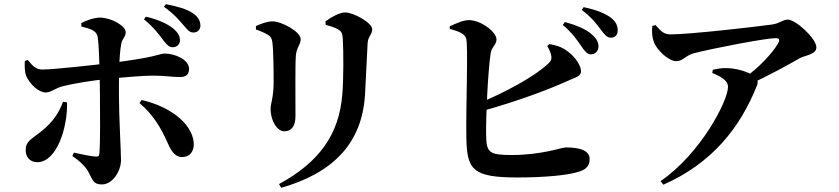

<svg xmlns="http://www.w3.org/2000/svg" viewBox="-20 -837 4040 925"><path d="M812.8 -609.4C832.1 -609.4 847 -623.7 847 -642.8C847 -662.8 837.4 -680 815.8 -698.9C785.1 -723.6 739.8 -743.5 682.8 -756.7L673.6 -743.8C719.3 -707.8 747.8 -668.1 767.6 -642.1C784.5 -620.5 794.2 -609.4 812.8 -609.4ZM471.1 51.5C522.9 51.5 563 -13.5 563 -65.6C563 -105.1 553 -276.9 553 -380C553 -452.5 552.8 -564.7 563.6 -623.1C567.5 -650.6 585.6 -658.4 585.6 -681.7C585.6 -713.4 514.6 -751.4 463.7 -752.2C430.6 -752.2 395.1 -738.1 371.3 -725.6L372.3 -708.9C414 -698.8 440.1 -690.6 448.7 -666.4C458.3 -638.3 460.7 -451.8 461.5 -380.6C462.2 -295.6 463.4 -149.7 458.9 -97.6C457.9 -84.4 451.8 -81.9 440.6 -82.7C414.8 -84.6 377.3 -92.6 335.9 -101.6L328.5 -85.2C363.2 -62.6 391.2 -34.5 404.6 -11.2C428.5 32.2 428.7 51.5 471.1 51.5ZM159.6 -55.6C253.8 -55.6 306.5 -223.7 303 -344L283.5 -346.6C264.5 -294.7 235.9 -250 179.8 -204.8C129.5 -164.2 103.7 -157.5 103.7 -112.7C103.7 -78.8 126.3 -55.6 159.6 -55.6ZM199.4 -391.4C226.9 -391.4 246.5 -413.2 283.9 -422C340.7 -436.2 427.2 -449.4 497.8 -456.7C577.9 -464.7 667.1 -472.6 716.3 -472.6C775.2 -472.6 808.8 -465.8 847.2 -465.8C875.6 -465.8 890.9 -478.1 890.9 -505.1C890.9 -551.2 819.7 -579 774.7 -579C746.4 -579 741.3 -561 497 -531.6C432.9 -523.8 239 -502.2 184.1 -502C154.9 -501.7 138.5 -517.5 113.7 -548.4L99.6 -542.8C98.5 -523.8 98.3 -490.2 105.8 -472.1C123.3 -431 167.5 -391.4 199.4 -391.4ZM858.3 -80.3C894.8 -80.3 915.9 -108.9 913.6 -148.3C904.8 -250.5 785.1 -327.8 662.1 -355.2L652.2 -340.6C719.1 -282.7 754.7 -222.3 786 -151.8C801.6 -117.8 817.8 -80.3 858.3 -80.3ZM914 -680.3C936.2 -681.7 946.4 -699.7 945.6 -715.1C944.2 -738.1 934.2 -756.3 909.4 -773.2C880.3 -793.2 836.5 -805.7 779 -817L770.1 -804.1C820.9 -768.1 845.6 -736.6 865.2 -714.2C884.6 -692.1 893.9 -679.5 914 -680.3Z M1324.3 49.9 1334.7 67.8C1581.6 -2.8 1725 -144.1 1738.7 -383.3C1742.4 -443.9 1747.6 -571.8 1751.1 -629.6C1752.8 -660.5 1773.2 -670.8 1773.2 -696.6C1773.2 -726.7 1684.3 -777.1 1642.2 -777.1C1616.3 -777.1 1575 -754.1 1548 -734.2L1549 -717.6C1571.6 -711.2 1593.9 -704.6 1609 -695.2C1627.7 -684 1629.7 -673.4 1631.5 -649.6C1635 -592.7 1635.6 -458.1 1629.2 -383C1613.8 -185.2 1514 -53.8 1324.3 49.9ZM1349.1 -204.5C1382.7 -204.5 1403.5 -226.4 1403.5 -278.8C1403.5 -346.7 1401.9 -522.7 1405.2 -566.4C1407.5 -607.3 1428.6 -621.8 1428.6 -648.1C1428.6 -684.4 1336.8 -734.1 1292.6 -734.1C1266.7 -734.1 1237.5 -722.6 1212.9 -711.3L1213.2 -694.7C1235.4 -687.3 1256 -678.3 1270.5 -669.4C1285.3 -660.4 1289.7 -651.7 1292.4 -631.8C1297.6 -591 1298.4 -485 1298.2 -435.6C1297.6 -366.9 1283.6 -338.2 1283.6 -312.7C1283.6 -254 1315.8 -204.5 1349.1 -204.5Z M2825.7 -575.2C2847.2 -574.7 2863.1 -591.3 2863.3 -612.1C2863.6 -631.4 2856 -648.4 2834.6 -668.3C2803.9 -696.8 2757 -715.5 2701.7 -731L2691.5 -717.1C2738.1 -677.5 2762.2 -641.4 2781 -613.9C2796.9 -590.1 2809.3 -575.8 2825.7 -575.2ZM2472.5 18C2606.6 18 2719.1 7.2 2771.9 -10.8C2800.3 -20.2 2820.8 -35.2 2820.8 -70.4C2820.8 -109.3 2780.2 -126.8 2705.8 -126.8C2685.5 -126.8 2591.3 -90.2 2445.8 -90.2C2336.9 -90.2 2323.5 -101.8 2322.1 -184.6C2319.9 -267.4 2331.1 -499.1 2343.9 -581.1C2349.1 -611.7 2372 -621 2372 -647.2C2372 -682.2 2298.8 -739.3 2240 -740.1C2210.8 -740.6 2171 -721.3 2146.6 -710L2146.9 -698C2190.4 -685.7 2218.5 -674.9 2225.6 -652.2C2236.6 -619.9 2223.9 -317.1 2226.8 -173.5C2229.7 -21.1 2254.1 18 2472.5 18ZM2281.9 -337.2 2294.2 -299.5C2473.2 -349.2 2617.2 -403.3 2712.7 -446.3C2751.1 -464.1 2779.3 -468.5 2779.3 -493.5C2779.3 -517.9 2754.9 -561.4 2711.3 -592.2C2685 -611 2661.6 -618.7 2626.7 -624.6L2616.6 -615.4C2621.5 -607.2 2630.7 -590.6 2634.5 -573.8C2639.9 -552.9 2635 -543 2619.9 -529.3C2553.3 -466.9 2414.1 -391.9 2281.9 -337.2ZM2922.7 -655.3C2943.4 -655.3 2955.8 -668.9 2955.8 -690.4C2956.1 -713.6 2947.1 -733.1 2921.8 -752.7C2893.7 -773.7 2848.5 -790.6 2792 -802.7L2782.8 -789.5C2834.8 -748.8 2854.9 -720 2872.8 -696.6C2891.8 -671.4 2903.3 -655.6 2922.7 -655.3Z M3563.7 -459.4 3580.4 -425.8C3681.4 -471.1 3780.7 -526.7 3833.7 -556.9C3857.9 -570.5 3913.1 -573.8 3913.1 -608.9C3913.1 -651.3 3813.6 -742.6 3775.6 -742.6C3751.4 -742.6 3735.6 -723.8 3699.4 -718.9C3628.5 -708.7 3302.8 -671.3 3211.1 -671.3C3179.5 -671.3 3165.7 -684.9 3137.8 -716.4L3122.5 -711.6C3119.5 -683.5 3122.2 -655.3 3129.8 -635.4C3145.2 -594.1 3201.8 -542.3 3238.6 -542.3C3269.4 -542.3 3282.6 -569.4 3321.6 -580.1C3420.6 -605.9 3672.4 -653.1 3713.9 -653.1C3733.4 -653.1 3739.4 -648.4 3728.6 -628.2C3702 -581 3636 -510.8 3563.7 -459.4ZM3162.2 35.6 3175.9 52.8C3411.6 -51.4 3546 -222.2 3627 -425.4C3634.7 -445.4 3628.1 -457.7 3613.4 -469.5C3596.2 -483.3 3547.3 -506.7 3483.8 -508.8C3459.3 -509.9 3437 -506.1 3414 -500.8L3411.6 -485.5C3453.5 -467.9 3487.3 -449.5 3487.3 -418.1C3487.3 -351.5 3355.7 -96.4 3162.2 35.6Z"/></svg>

Font: Source Han Serif TW VF
Style: Regular
Weight: 250
Designer: Ryoko NISHIZUKA 西塚涼子 (kana & ideographs); Frank Grießhammer (Latin, Greek & Cyrillic); Wenlong ZHANG 张文龙 (bopomofo); San
Foundry: Adobe
Version: Version 2.002;hotconv 1.1.0;makeotfexe 2.6.0